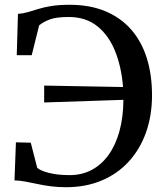

<svg xmlns="http://www.w3.org/2000/svg" viewBox="-20 -771 687 802"><path d="M256 11Q221 11 191 7Q161 3 134.5 -2.8Q108 -8.5 84.8 -12.8Q61.5 -17 40.5 -17.5L46.5 -176.5L108.5 -175L135.5 -70Q147.5 -58.5 183.5 -49Q219.5 -39.5 271.5 -39.5Q322 -39.5 363 -61.2Q404 -83 433.5 -124Q463 -165 479 -223.2Q495 -281.5 495.5 -354L164.5 -343V-413.5L494 -407.5Q487.5 -490.5 461 -556.8Q434.5 -623 386.5 -661.5Q338.5 -700 267 -700Q215.5 -700 188.5 -690Q161.5 -680 143.5 -665L112.5 -540.5H50L55 -713Q76.5 -714.5 96 -720.2Q115.5 -726 138.8 -733.2Q162 -740.5 194 -745.8Q226 -751 271.5 -751Q355 -751 419 -724.5Q483 -698 526.8 -648.8Q570.5 -599.5 592.8 -529.5Q615 -459.5 615 -373Q615 -288 589.8 -217.5Q564.5 -147 517.5 -95.8Q470.5 -44.5 404.2 -16.8Q338 11 256 11Z"/></svg>

Font: Merriweather 36pt
Style: Regular
Weight: 400
Designer: Eben Sorkin
Foundry: Eben Sorkin
Version: Version 2.100